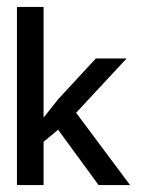

<svg xmlns="http://www.w3.org/2000/svg" viewBox="-20 -536 419 555"><path d="M148 -249 257 -367H346L200 -210L356 -1H265L148 -161L106 -126V-1H29V-516H106V-196Z"/></svg>

Font: Shorif Bongobondhu UNICODE
Style: Bold
Weight: 700
Designer: Shorif Uddin Shishir, Shorif art & Design, e-mail : shorifart@gmail.com, facebook : Shorif2001
Foundry: Lipighor Font Foundry
Version: Designed By Shorif Uddin Shishir | Build By Niladri